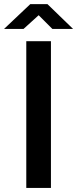

<svg xmlns="http://www.w3.org/2000/svg" viewBox="-42 -926 380 946"><path d="M87.5 0V-723H209V0ZM-22 -783.5 107 -905.5H192L318 -783.5H216L148.5 -851L74 -783.5Z"/></svg>

Font: Public Sans Thin SemiBold
Style: Regular
Weight: 600
Version: Version 2.001